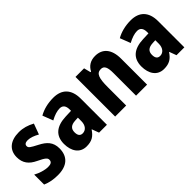

<svg xmlns="http://www.w3.org/2000/svg" viewBox="65 -1217 1883 1883"><g transform="rotate(-45 1006.5 -275.0)"><path d="M391 -165C391 -252 345 -297 269 -336C192 -376 178 -385 178 -409C178 -431 195 -443 226 -443C263 -443 306 -426 344 -404L385 -515C331 -544 280 -560 220 -560C103 -560 32 -502 32 -401C32 -319 72 -269 148 -233C228 -195 242 -180 242 -156C242 -128 223 -115 184 -115C136 -115 78 -134 33 -159V-21C83 1 135 10 195 10C323 10 391 -53 391 -165Z M698 -560C621 -560 553 -542 499 -511L541 -402C589 -428 632 -442 668 -442C709 -442 731 -417 731 -363V-346L654 -343C523 -338 452 -280 452 -165C452 -67 499 10 593 10C667 10 706 -16 744 -73H747L774 0H883V-363C883 -493 815 -560 698 -560ZM692 -249 731 -251V-202C731 -144 699 -108 656 -108C624 -108 606 -128 606 -172C606 -220 632 -246 692 -249Z M1278 -560C1215 -560 1169 -532 1142 -479H1134L1116 -550H997V0H1150V-256C1150 -379 1167 -429 1227 -429C1273 -429 1287 -390 1287 -315V0H1440V-360C1440 -492 1379 -560 1278 -560Z M1772 -560C1695 -560 1627 -542 1573 -511L1615 -402C1663 -428 1706 -442 1742 -442C1783 -442 1805 -417 1805 -363V-346L1728 -343C1597 -338 1526 -280 1526 -165C1526 -67 1573 10 1667 10C1741 10 1780 -16 1818 -73H1821L1848 0H1957V-363C1957 -493 1889 -560 1772 -560ZM1766 -249 1805 -251V-202C1805 -144 1773 -108 1730 -108C1698 -108 1680 -128 1680 -172C1680 -220 1706 -246 1766 -249Z"/></g></svg>

Font: Noto Sans Georgian Condensed ExtraBold
Style: Regular
Weight: 800
Width: 3
Designer: Monotype Design Team, Akaki Razmadze
Foundry: Google LLC
Version: Version 2.005